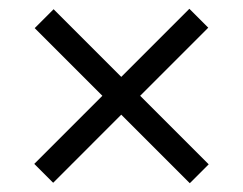

<svg xmlns="http://www.w3.org/2000/svg" viewBox="-20 -523 552 437"><path d="M102 -502 59 -459 213 -305 58 -150 101 -107 256 -262 412 -106 455 -149 299 -305 454 -460 411 -503 256 -348Z"/></svg>

Font: fbb
Style: Italic
Weight: 400
Italic angle: -12°
Designer: David J. Perry, Michael Sharpe
Version: Version 0.991